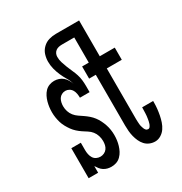

<svg xmlns="http://www.w3.org/2000/svg" viewBox="-173 -863 946 998"><g transform="rotate(-30 300.0 -363.5)"><path d="M209 8Q197 8 185.5 5Q174 2 164 -4.5Q154 -11 146.5 -20.5Q139 -30 133 -40V0H76V-180H133V-135Q133 -123 135.5 -110.5Q138 -98 144.5 -87.5Q151 -77 162 -71.5Q173 -66 186 -66Q197 -66 208 -71Q219 -76 226 -85.5Q233 -95 235.5 -106.5Q238 -118 238 -130Q238 -146 233 -162Q228 -178 218 -190.5Q208 -203 194.5 -211.5Q181 -220 167.5 -229Q154 -238 142 -249Q130 -260 121 -272.5Q112 -285 104 -299.5Q96 -314 91.5 -329Q87 -344 84.5 -360Q82 -376 82 -392Q82 -408 84 -423Q86 -438 90 -452.5Q94 -467 101 -481Q108 -495 118.5 -506Q129 -517 143.5 -522.5Q158 -528 173 -528Q187 -528 200.5 -523.5Q214 -519 224.5 -510Q235 -501 242 -489Q249 -477 254 -463Q248 -485 236.5 -504Q225 -523 216 -543.5Q207 -564 201.5 -585.5Q196 -607 196 -630Q196 -651 202.5 -671.5Q209 -692 225 -707.5Q241 -723 261.5 -729Q282 -735 304 -735H443V-520H533V-447H443V-142Q443 -134 443.5 -127Q444 -120 444.5 -112.5Q445 -105 447 -98Q449 -91 451.5 -84Q454 -77 459 -71.5Q464 -66 472 -66Q479 -66 483.5 -72.5Q488 -79 490.5 -86Q493 -93 494.5 -100.5Q496 -108 497 -115Q498 -122 499 -129.5Q500 -137 500 -144.5Q500 -152 500.5 -159.5Q501 -167 501 -175V-180H567V-171Q567 -152 565 -133.5Q563 -115 559.5 -97Q556 -79 550 -61Q544 -43 533.5 -27.5Q523 -12 506.5 -2Q490 8 472 8Q455 8 439.5 1.5Q424 -5 413 -17Q402 -29 395 -44.5Q388 -60 384 -76Q380 -92 378.5 -108.5Q377 -125 377 -142V-447H337V-520H377V-671H304Q294 -671 284 -669Q274 -667 266 -661Q258 -655 254 -646Q250 -637 250 -627Q250 -609 255.5 -592Q261 -575 267.5 -558Q274 -541 281.5 -525Q289 -509 294.5 -492Q300 -475 302 -457.5Q304 -440 304 -422V-385H246Q246 -397 244 -409Q242 -421 236 -431.5Q230 -442 219.5 -448Q209 -454 197 -454Q186 -454 175.5 -448.5Q165 -443 159 -433.5Q153 -424 150.5 -412.5Q148 -401 148 -390Q148 -374 153 -358.5Q158 -343 168 -330.5Q178 -318 191.5 -309Q205 -300 218 -291Q231 -282 243 -271.5Q255 -261 264.5 -248.5Q274 -236 281.5 -221Q289 -206 294 -191Q299 -176 301.5 -160Q304 -144 304 -128Q304 -112 302 -97Q300 -82 295.5 -67Q291 -52 284 -38.5Q277 -25 265.5 -13.5Q254 -2 239.5 3Q225 8 209 8Z"/></g></svg>

Font: Iosevka HT Extended
Style: Regular
Weight: 400
Width: 7
Monospace: yes
Designer: Belleve Invis
Foundry: Belleve Invis
Version: Version 32.3.0; ttfautohint (v1.8.4)